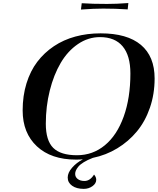

<svg xmlns="http://www.w3.org/2000/svg" viewBox="-20 -1026 1023 1246"><path d="M649.9 -970.2Q587.4 -970.2 511.2 -964.4L505.4 -963.9L510.3 -1004.9H514.6Q576.2 -1000.5 674.3 -1000.5Q738.3 -1000.5 807.1 -1005.9L813 -1006.3L808.6 -964.8L803.7 -965.3Q730.5 -970.2 649.9 -970.2ZM632.8 -809.6Q805.2 -809.6 894.3 -734.9Q983.4 -660.2 983.4 -516.6Q983.4 -415.5 952.9 -326.9Q922.4 -238.3 868.4 -173.1Q814.5 -107.9 741.2 -63.5Q668 -19 582.5 -1.5Q547.9 11.7 523.4 26.9Q499 42 487.8 56.2Q476.6 70.3 472.2 81.3Q467.8 92.3 467.8 102.5Q467.8 123 484.4 135.7Q501 148.4 528.3 148.4Q564.5 148.4 590.3 106.9Q604.5 123 604.5 140.6Q604.5 164.6 580.1 182.1Q555.7 199.7 523.4 199.7Q476.6 199.7 448 179.4Q419.4 159.2 419.4 126Q419.4 94.7 447.8 62.3Q476.1 29.8 518.1 7.8Q498.5 9.8 473.6 9.8Q312 9.8 219.5 -76.4Q127 -162.6 127 -309.1Q127 -404.3 151.9 -484.9Q176.8 -565.4 221.9 -624.8Q267.1 -684.1 329.8 -726.1Q392.6 -768.1 469.2 -788.8Q545.9 -809.6 632.8 -809.6ZM479.5 -18.6Q582 -18.6 660.6 -83.5Q739.3 -148.4 782.7 -269.3Q826.2 -390.1 826.2 -549.3Q826.2 -665 776.1 -725.1Q726.1 -785.2 628.9 -785.2Q551.8 -785.2 485.4 -739.7Q418.9 -694.3 373.8 -617.4Q328.6 -540.5 303 -438.2Q277.3 -335.9 277.3 -223.1Q277.3 -114.3 325.4 -66.4Q373.5 -18.6 479.5 -18.6Z"/></svg>

Font: QumpellkaNo12
Style: Regular
Weight: 500
Designer: gluk (gluksza@wp.pl)
Foundry: gluk (gluksza@wp.pl)
Version: Version 00.480